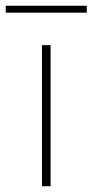

<svg xmlns="http://www.w3.org/2000/svg" viewBox="-62 -648 322 668"><path d="M114 -491V0H84V-491ZM-42 -628H240V-604H-42Z"/></svg>

Font: Livvic Thin
Style: Regular
Weight: 250
Designer: Jacques Le Bailly, Baron von Fonthausen
Version: Version 1.001; ttfautohint (v1.8.2)